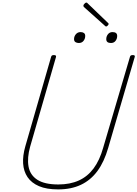

<svg xmlns="http://www.w3.org/2000/svg" viewBox="-20 -1439 1058 1478"><path d="M428 19Q338 19 280 -6Q222 -31 192 -75.5Q162 -120 158 -180Q154 -240 175 -313L373 -1000Q375 -1008 379.5 -1011.5Q384 -1015 395 -1015Q405 -1015 409 -1011.5Q413 -1008 411 -1000L212 -310Q188 -224 199.5 -158Q211 -92 267 -55.5Q323 -19 429 -19Q519 -19 586.5 -49.5Q654 -80 700.5 -142.5Q747 -205 774 -301L980 -1000Q982 -1008 986.5 -1011.5Q991 -1015 1003 -1015Q1022 -1015 1017 -1000L813 -301Q782 -193 730 -122.5Q678 -52 603 -16.5Q528 19 428 19ZM587 -1108Q571 -1108 560.5 -1115Q550 -1122 550 -1138Q550 -1159 564 -1175.5Q578 -1192 600 -1192Q616 -1192 626 -1185Q636 -1178 636 -1162Q636 -1141 623 -1124.5Q610 -1108 587 -1108ZM834 -1108Q817 -1108 807.5 -1115Q798 -1122 798 -1138Q798 -1159 811 -1175.5Q824 -1192 846 -1192Q863 -1192 872.5 -1185Q882 -1178 882 -1162Q882 -1141 869.5 -1124.5Q857 -1108 834 -1108ZM797 -1235Q794 -1235 791.5 -1237Q789 -1239 786 -1242L626 -1385Q624 -1388 623 -1390Q622 -1392 622 -1395Q622 -1400 626 -1405.5Q630 -1411 635 -1415Q640 -1419 645 -1419Q649 -1419 651 -1417Q653 -1415 657 -1411L811 -1263Q814 -1262 815 -1258.5Q816 -1255 816 -1254Q816 -1249 809 -1242Q802 -1235 797 -1235Z"/></svg>

Font: Playwrite AU QLD Thin
Style: Regular
Weight: 250
Designer: Veronika Burian, José Scaglione
Foundry: TypeTogether
Version: Version 1.002